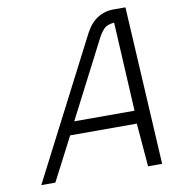

<svg xmlns="http://www.w3.org/2000/svg" viewBox="-79 -765 742 834"><g transform="rotate(-10 291.5 -348.5)"><path d="M344 -598Q354 -619 366.5 -637.5Q379 -656 396 -669.5Q413 -683 435 -690.5Q457 -698 486 -697H530L569 0H507L491 -191H197L98 0H36ZM225 -248H491L470 -640Q439 -638 424 -622Q409 -606 398 -584Z"/></g></svg>

Font: Panefresco 250wt
Style: Italic
Weight: 300
Version: Version 1.000